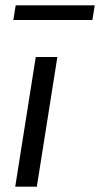

<svg xmlns="http://www.w3.org/2000/svg" viewBox="-20 -700 375 720"><path d="M37.1 0 114.1 -486.3H195.1L118.1 0ZM30 -625 38.8 -679.9H335.3L326.4 -625Z"/></svg>

Font: Nunito Sans 12pt ExtraLight
Style: Italic
Weight: 200
Italic angle: -9°
Designer: Vernon Adams
Foundry: Vernon Adams
Version: Version 3.101;gftools[0.9.27]